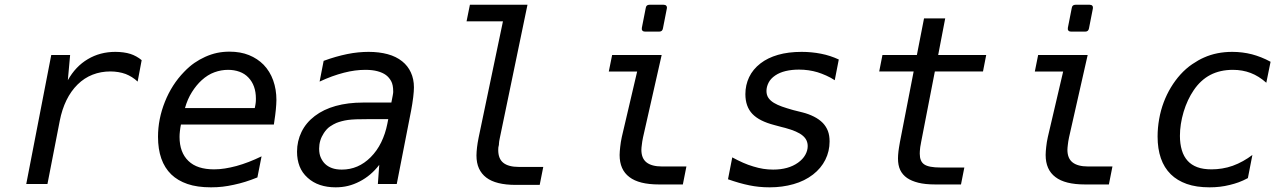

<svg xmlns="http://www.w3.org/2000/svg" viewBox="-20 -780 5458 814"><path d="M197.3 -546.9H277.3L267.6 -439.9Q300.3 -498.5 352.5 -529.3Q404.3 -560.1 469.2 -560.1Q486.3 -560.1 502.9 -557.9Q519.5 -555.7 533.2 -551.3Q545.4 -547.4 557.9 -540.5Q570.3 -533.7 580.6 -524.9L563.5 -434.1Q552.2 -444.8 539.3 -452.9Q526.4 -460.9 512.7 -466.3Q498 -471.7 481.4 -474.4Q464.8 -477.1 447.8 -477.1Q407.7 -477.1 372.6 -463.4Q337.4 -449.7 309.1 -421.9Q280.8 -394 261.7 -355Q242.7 -315.9 233.4 -268.1L181.2 0H91.3Z M874.5 14.2Q815.9 14.2 774.7 0Q733.4 -14.2 706.1 -40.5Q649.9 -95.2 649.9 -200.2Q649.9 -275.4 679.2 -348.6Q708.5 -421.9 760.3 -475.1Q782.2 -498 804.2 -513.2Q826.2 -528.3 850.1 -539.1Q875 -550.3 900.1 -555.7Q925.3 -561 953.1 -561Q999.5 -561 1035.6 -546.4Q1071.8 -531.7 1097.7 -505.4Q1124.5 -477.5 1138.2 -439.2Q1151.9 -400.9 1151.9 -356Q1151.9 -345.7 1151.1 -336.4Q1150.4 -327.1 1149.4 -314.9Q1148.4 -307.1 1146.7 -291.3Q1145 -275.4 1141.1 -252H747.1Q744.1 -237.3 742.7 -223.6Q741.2 -210.9 741.2 -199.7Q741.2 -133.8 778.8 -97.7Q797.4 -79.6 824.7 -70.8Q852.1 -62 887.2 -62Q910.2 -62 933.3 -65.7Q956.5 -69.3 982.4 -76.2Q1033.7 -90.3 1088.9 -117.2L1071.3 -27.8Q1043.5 -16.6 1020 -9.3Q996.6 -2 971.2 3.4Q946.8 8.8 923.8 11.5Q900.9 14.2 874.5 14.2ZM1060.1 -321.8Q1061.5 -328.6 1062.5 -334Q1063.5 -339.4 1064 -343.8Q1064.5 -347.7 1064.7 -351.8Q1064.9 -356 1064.9 -361.8Q1064.9 -418 1033.2 -451.2Q1017.6 -467.8 995.4 -475.8Q973.1 -483.9 946.8 -483.9Q917.5 -483.9 889.2 -473.6Q860.8 -463.4 835 -439.9Q812.5 -419.4 793.7 -389.6Q774.9 -359.9 764.2 -321.8Z M1402.8 14.2Q1366.7 14.2 1336.7 4.2Q1306.6 -5.9 1284.2 -26.4Q1260.7 -47.4 1250 -75.2Q1239.3 -103 1239.3 -136.7Q1239.3 -181.6 1258.3 -220.7Q1277.3 -259.8 1314.5 -288.1Q1351.6 -316.4 1403.3 -330.8Q1455.1 -345.2 1519 -345.2H1639.2L1645 -375L1646.5 -384.3Q1647 -386.7 1647 -389.2Q1647 -391.6 1647 -392.6Q1647 -420.4 1638.2 -436.3Q1629.4 -452.1 1616.2 -461.9Q1602.1 -472.2 1580.6 -478Q1559.1 -483.9 1528.8 -483.9Q1507.8 -483.9 1485.1 -481Q1462.4 -478 1438 -471.7Q1413.1 -465.3 1387.7 -456.1Q1362.3 -446.8 1335 -434.1L1352.1 -522Q1378.4 -531.7 1403.3 -538.8Q1428.2 -545.9 1452.1 -550.8Q1476.1 -555.7 1498.8 -557.9Q1521.5 -560.1 1542.5 -560.1Q1587.4 -560.1 1623.5 -550.3Q1659.7 -540.5 1685.1 -520Q1709 -501 1721.9 -472.9Q1734.9 -444.8 1734.9 -409.7Q1734.9 -393.6 1731.9 -368.2Q1730 -352.5 1727.8 -339.1Q1725.6 -325.7 1723.1 -312L1662.1 0H1582L1587.9 -81.1Q1552.7 -35.2 1504.9 -10.7Q1480.5 2 1455.6 8.1Q1430.7 14.2 1402.8 14.2ZM1429.2 -61Q1464.4 -61 1494.9 -74.2Q1525.4 -87.4 1551.3 -113.3Q1578.6 -140.6 1596.2 -176.8Q1613.8 -212.9 1622.1 -254.9L1626 -274.9H1542Q1512.7 -274.9 1491.2 -274.2Q1469.7 -273.4 1455.6 -271.5Q1441.4 -269.5 1428.7 -266.1Q1416 -262.7 1406.2 -258.8Q1393.6 -253.4 1379.4 -243.9Q1365.2 -234.4 1353 -215.8Q1333 -185.5 1333 -149.9Q1333 -126.5 1340.6 -110.6Q1348.1 -94.7 1358.4 -85Q1370.1 -73.7 1387.5 -67.4Q1404.8 -61 1429.2 -61Z M2167 3.9Q2082 3.9 2041.5 -27.3Q2021.5 -42.5 2010.7 -65.7Q2000 -88.9 2000 -121.1Q2000 -129.4 2000.7 -137.7Q2001.5 -146 2002.4 -155.3Q2003.4 -164.6 2005.1 -174.6Q2006.8 -184.6 2009.3 -197.3L2112.3 -689.5H1958L1972.2 -759.8H2216.3L2099.1 -195.3Q2097.2 -186.5 2096.4 -181.2Q2095.7 -175.8 2095.5 -172.6Q2095.2 -169.4 2095.2 -168.2Q2095.2 -167 2095.2 -166Q2095.2 -163.6 2093.8 -159.9Q2092.3 -156.2 2092.3 -144Q2092.3 -106.9 2113.8 -89.8Q2135.7 -72.3 2180.2 -72.3H2283.2L2268.1 3.9H2167Z M2714.4 -646Q2707 -646 2703.4 -650.4Q2699.7 -654.8 2701.2 -662.1L2717.8 -746.6Q2719.7 -759.8 2733.4 -759.8H2793.9Q2801.3 -759.8 2804.9 -755.4Q2808.6 -751 2807.1 -743.7L2790.5 -659.2Q2788.1 -646 2774.9 -646ZM2773.9 2Q2689 2 2648.4 -29.3Q2606.9 -60.5 2606.9 -123Q2606.9 -131.3 2607.7 -139.4Q2608.4 -147.5 2609.4 -157.2Q2610.4 -167 2612.1 -177.7Q2613.8 -188.5 2616.2 -199.2L2681.2 -476.6H2561L2575.2 -546.9H2785.2L2706.1 -197.3Q2704.1 -189.5 2702.9 -180.2Q2701.7 -170.9 2701.2 -167Q2700.2 -159.2 2699.7 -154.5Q2699.2 -149.9 2699.2 -145Q2699.2 -108.9 2720.7 -91.8Q2742.7 -74.2 2787.1 -74.2H2890.1L2875 2Z M3243.2 14.2Q3219.7 14.2 3198 12Q3176.3 9.8 3157.7 5.9Q3135.7 1.5 3112.8 -5.1Q3089.8 -11.7 3066.4 -20L3084.5 -112.8Q3107.9 -100.1 3129.9 -90.3Q3151.9 -80.6 3173.8 -74.2Q3195.8 -67.4 3216.1 -64.2Q3236.3 -61 3257.8 -61Q3322.3 -61 3363.3 -90.3Q3383.8 -105 3394 -123.3Q3404.3 -141.6 3404.3 -160.6Q3404.3 -173.3 3399.4 -184.3Q3394.5 -195.3 3383.3 -204.8Q3372.1 -214.4 3353.8 -222.4Q3335.4 -230.5 3308.6 -237.8L3294.9 -241.2L3262.2 -250Q3230.5 -258.3 3207.8 -269.8Q3185.1 -281.2 3169.9 -296.9Q3140.1 -328.1 3140.1 -380.9Q3140.1 -419.4 3156 -452.9Q3171.9 -486.3 3204.1 -511.2Q3234.4 -534.7 3278.1 -547.4Q3321.8 -560.1 3378.9 -560.1Q3399.9 -560.1 3420.4 -558.1Q3440.9 -556.2 3460.9 -552.2Q3481 -548.3 3499.5 -542.2Q3518.1 -536.1 3536.1 -527.8L3519 -439.9Q3502 -451.2 3482.7 -459.7Q3463.4 -468.3 3446.3 -473.6Q3408.7 -484.9 3367.2 -484.9Q3336.9 -484.9 3311 -478.8Q3285.2 -472.7 3266.6 -460Q3247.1 -446.8 3238.3 -429.2Q3229.5 -411.6 3229.5 -394.5Q3229.5 -377 3238 -364.7Q3246.6 -352.5 3261.2 -343.8Q3275.9 -335 3295.4 -328.1Q3314.9 -321.3 3337.4 -314.9Q3344.7 -312.5 3345.2 -312.7Q3345.7 -313 3348.1 -312L3383.3 -303.2Q3408.2 -296.9 3430.7 -285.6Q3453.1 -274.4 3468.8 -258.3Q3482.9 -243.2 3490 -224.6Q3497.1 -206.1 3497.1 -180.2Q3497.1 -138.7 3479 -102.5Q3460.9 -66.4 3426.8 -40Q3391.6 -12.7 3344.2 0.7Q3296.9 14.2 3243.2 14.2Z M3945.3 2Q3901.9 2 3873 -5.4Q3844.2 -12.7 3825.7 -25.4Q3806.2 -39.1 3796.6 -59.1Q3787.1 -79.1 3787.1 -108.4Q3787.1 -114.3 3787.6 -122.3Q3788.1 -130.4 3789.1 -138.7Q3790 -145 3791.5 -155.3Q3793 -165.5 3795.4 -178.2L3853.5 -477.1H3707.5L3721.2 -546.9H3867.2L3897.5 -702.1H3987.3L3957.5 -546.9H4161.1L4147.5 -477.1H3943.4L3885.3 -178.2Q3883.8 -169.9 3883.1 -165.5Q3882.3 -161.1 3881.8 -158.7Q3881.3 -156.2 3881.3 -155Q3881.3 -153.8 3880.9 -151.4Q3879.4 -138.7 3879.4 -128.4Q3879.4 -95.7 3898.4 -83Q3917.5 -69.8 3967.3 -69.8H4068.4L4054.2 2H3945.3Z M4520.5 -646Q4513.2 -646 4509.5 -650.4Q4505.9 -654.8 4507.3 -662.1L4523.9 -746.6Q4525.9 -759.8 4539.6 -759.8H4600.1Q4607.4 -759.8 4611.1 -755.4Q4614.7 -751 4613.3 -743.7L4596.7 -659.2Q4594.2 -646 4581.1 -646ZM4580.1 2Q4495.1 2 4454.6 -29.3Q4413.1 -60.5 4413.1 -123Q4413.1 -131.3 4413.8 -139.4Q4414.6 -147.5 4415.5 -157.2Q4416.5 -167 4418.2 -177.7Q4419.9 -188.5 4422.4 -199.2L4487.3 -476.6H4367.2L4381.3 -546.9H4591.3L4512.2 -197.3Q4510.3 -189.5 4509 -180.2Q4507.8 -170.9 4507.3 -167Q4506.3 -159.2 4505.9 -154.5Q4505.4 -149.9 4505.4 -145Q4505.4 -108.9 4526.9 -91.8Q4548.8 -74.2 4593.3 -74.2H4696.3L4681.2 2Z M5107.9 14.2Q5051.8 14.2 5011.2 -0.2Q4970.7 -14.6 4943.8 -41Q4915.5 -68.8 4901.6 -109.1Q4887.7 -149.4 4887.7 -201.2Q4887.7 -237.8 4894.3 -275.1Q4900.9 -312.5 4913.6 -346.2Q4926.3 -379.9 4944.3 -409.7Q4962.4 -439.5 4984.4 -463.9Q5007.8 -489.7 5034.4 -507.8Q5061 -525.9 5084.5 -536.1Q5138.2 -560.1 5204.1 -560.1Q5247.1 -560.1 5287.6 -549.8Q5306.2 -544.9 5326.7 -536.9Q5347.2 -528.8 5366.7 -518.1L5348.6 -429.2Q5316.9 -457.5 5282.2 -470.7Q5247.6 -483.9 5207 -483.9Q5152.8 -483.9 5111.3 -462.4Q5090.8 -451.7 5073 -435.3Q5055.2 -418.9 5040.5 -397Q5027.8 -378.4 5016.8 -355.2Q5005.9 -332 4998 -305.7Q4982.4 -252.9 4982.4 -204.1Q4982.4 -170.4 4990.5 -143.3Q4998.5 -116.2 5015.6 -97.7Q5031.2 -80.6 5055.9 -71.3Q5080.6 -62 5116.7 -62Q5138.7 -62 5161.4 -65.7Q5184.1 -69.3 5206.1 -77.1Q5229 -85.4 5250 -97.2Q5271 -108.9 5289.6 -123L5270.5 -24.9Q5249.5 -13.7 5231.2 -7.1Q5212.9 -0.5 5194.3 3.9Q5172.9 9.3 5152.1 11.7Q5131.3 14.2 5107.9 14.2Z"/></svg>

Font: Hack
Style: Italic
Weight: 400
Italic angle: -11°
Monospace: yes
Designer: Christopher Simpkins
Foundry: Christopher Simpkins
Version: Version 2.019; ttfautohint (v1.4.1) -l 4 -r 80 -G 350 -x 0 -